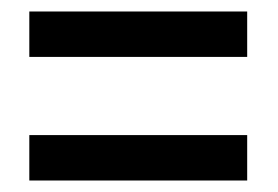

<svg xmlns="http://www.w3.org/2000/svg" viewBox="-20 -519 483 334"><path d="M31 -420H410V-499H31ZM31 -205H410V-284H31Z"/></svg>

Font: Noto Sans Arabic ExtCond Med
Style: Regular
Weight: 500
Width: 2
Designer: Monotype Design Team, Nadine Chahine, Nizar Qandah and Khaled Hosny
Foundry: Monotype Imaging Inc.
Version: Version 2.012